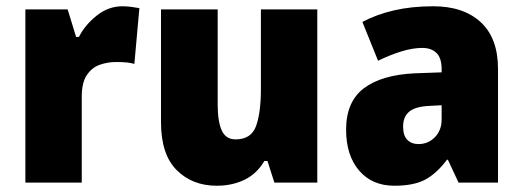

<svg xmlns="http://www.w3.org/2000/svg" viewBox="-20 -583 1669 613"><path d="M371 -563Q385 -563 399.5 -561Q414 -559 425 -557L409 -379Q399 -382 385.5 -383.5Q372 -385 350 -385Q323 -385 298 -376Q273 -367 257 -343Q241 -319 241 -274V0H61V-553H196L223 -465H232Q251 -503 288.5 -533Q326 -563 371 -563Z M993 -553V0H856L834 -69H824Q800 -28 760.5 -9Q721 10 672 10Q594 10 544 -40Q494 -90 494 -193V-553H675V-249Q675 -195 688 -166.5Q701 -138 732 -138Q782 -138 797.5 -180.5Q813 -223 813 -300V-553Z M1363 -563Q1460 -563 1515 -512Q1570 -461 1570 -363V0H1444L1410 -73H1407Q1375 -30 1338.5 -10Q1302 10 1239 10Q1168 10 1126.5 -38.5Q1085 -87 1085 -169Q1085 -258 1141.5 -301Q1198 -344 1305 -349L1390 -352V-362Q1390 -398 1373.5 -414Q1357 -430 1328 -430Q1298 -430 1262 -419Q1226 -408 1187 -389L1137 -513Q1182 -537 1238.5 -550Q1295 -563 1363 -563ZM1352 -245Q1306 -243 1286.5 -226.5Q1267 -210 1267 -179Q1267 -150 1280.5 -136.5Q1294 -123 1316 -123Q1347 -123 1368.5 -145Q1390 -167 1390 -202V-247Z"/></svg>

Font: Noto Sans Malayalam SemiCondensed Black
Style: Regular
Weight: 900
Width: 4
Designer: Jelle Bosma - Monotype Design Team
Foundry: Monotype Imaging Inc.
Version: Version 2.104; ttfautohint (v1.8.4.7-5d5b)